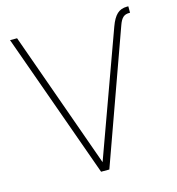

<svg xmlns="http://www.w3.org/2000/svg" viewBox="-107 -809 831 901"><g transform="rotate(-15 308.5 -358.5)"><path d="M590.8 -716.8H597.7V-685.5H592.8Q574.2 -685.5 563 -675Q551.8 -664.6 543 -639.6L313.5 0H273.4L20.5 -707H54.7L292 -41V-42L509.8 -642.6Q523.9 -681.6 542.7 -699.2Q561.5 -716.8 590.8 -716.8Z"/></g></svg>

Font: Pretendard GOV Thin
Style: Regular
Weight: 100
Designer: Base glyphs from Inter by Rasmus Andersson; Hangeul glyphs from Noto Sans CJK(Source Han Sans) by Jang Soo-young and Kan
Foundry: Kil Hyung-jin
Version: Version 1.309